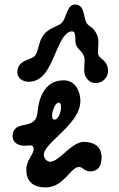

<svg xmlns="http://www.w3.org/2000/svg" viewBox="-20 -800 518 839"><path d="M60 -506C36 -445 117 -419 167 -469C219 -521 240 -661 294 -663C318 -663 303 -621 314 -600C323 -582 345 -572 349 -545C353 -516 338 -485 360 -456C392 -414 466 -446 450 -508C440 -543 408 -545 408 -569C408 -599 417 -631 397 -661C376 -692 366 -682 356 -705C344 -729 350 -777 311 -780C274 -784 271 -727 254 -705C234 -681 196 -682 170 -647C148 -618 150 -581 134 -558C118 -538 75 -541 60 -506ZM36 -216C49 -278 137 -228 144 -309C148 -358 168 -449 258 -449C303 -449 328 -412 331 -366C339 -247 133 -163 178 -105C217 -55 282 -180 346 -180C388 -180 424 -162 424 -112C424 -63 398 -51 374 -51C346 -51 343 -73 321 -70C287 -65 256 19 180 19C113 19 95 -19 95 -58C95 -102 127 -123 127 -149C127 -175 101 -160 75 -164C48 -168 30 -188 36 -216ZM240 -351C222 -362 194 -286 215 -278C238 -269 258 -340 240 -351Z"/></svg>

Font: PicNic
Style: Regular
Weight: 400
Designer: Mariel Nils
Foundry: Velvetyne Type Foundry
Version: Version 2.000;Glyphs 3.2.3 (3260)